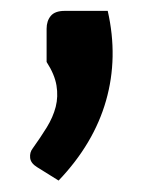

<svg xmlns="http://www.w3.org/2000/svg" viewBox="-20 -206 265 344"><path d="M173 -186.5Q192 -103 170 -25.8Q148 51.5 85 117.5L46.5 93.5Q35 86.5 34 76.8Q33 67 38.5 60Q52.5 40.5 63.8 22.2Q75 4 79.8 -14.5Q84.5 -33 81.2 -52.8Q78 -72.5 63.5 -95V-154.5Q63.5 -168.5 71 -177.5Q78.5 -186.5 96 -186.5Z"/></svg>

Font: Lato
Style: Bold
Weight: 700
Designer: Lukasz Dziedzic
Foundry: tyPoland Lukasz Dziedzic
Version: Version 2.007; 2014-02-27